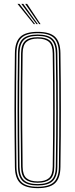

<svg xmlns="http://www.w3.org/2000/svg" viewBox="-20 -970 390 995"><path d="M175.2 5Q112.8 5 85.4 -20.6Q58 -46.2 57.2 -105Q56.2 -191.2 55.6 -263.6Q55 -336 55 -403.2Q55 -470.5 55.6 -541Q56.2 -611.5 57.2 -694Q58 -753.5 85.4 -779.2Q112.8 -805 175.2 -805Q238 -805 265.2 -779.2Q292.5 -753.5 293.2 -694Q294.5 -611.5 295 -541Q295.5 -470.5 295.5 -403.2Q295.5 -336 295 -263.6Q294.5 -191.2 293.2 -105Q292.5 -46.2 265.2 -20.6Q238 5 175.2 5ZM175.2 -2Q233.5 -2 259 -26Q284.5 -50 285.2 -105Q286.5 -191.2 287 -263.6Q287.5 -336 287.5 -403.2Q287.5 -470.5 287 -541Q286.5 -611.5 285.2 -694Q284.5 -749.8 259 -773.9Q233.5 -798 175.2 -798Q117 -798 91.5 -773.9Q66 -749.8 65.2 -694Q64.2 -611.5 63.6 -541Q63 -470.5 63 -403.2Q63 -336 63.6 -263.6Q64.2 -191.2 65.2 -105Q66 -50 91.6 -26Q117.2 -2 175.2 -2ZM175.2 -9Q121.5 -9 97.8 -31.4Q74 -53.8 73.2 -105Q72.2 -191.2 71.6 -263.6Q71 -336 71 -403.2Q71 -470.5 71.6 -541Q72.2 -611.5 73.2 -694Q74 -746 97.8 -768.5Q121.5 -791 175.2 -791Q229 -791 252.8 -768.5Q276.5 -746 277.2 -694Q278.5 -611.5 279 -541Q279.5 -470.5 279.5 -403.2Q279.5 -336 279 -263.6Q278.5 -191.2 277.2 -105Q276.5 -53.8 252.8 -31.4Q229 -9 175.2 -9ZM175.2 -16Q223.8 -16 246.2 -36.4Q268.8 -56.8 269.2 -105Q270.5 -191.2 271 -263.6Q271.5 -336 271.5 -403.2Q271.5 -470.5 271 -541Q270.5 -611.5 269.2 -694Q268.5 -742.2 246.6 -763.1Q224.8 -784 175.2 -784Q125.8 -784 103.9 -763.1Q82 -742.2 81.2 -694Q80.2 -611.5 79.6 -541Q79 -470.5 79 -403.2Q79 -336 79.6 -263.6Q80.2 -191.2 81.2 -105Q81.8 -56.8 104.2 -36.4Q126.8 -16 175.2 -16ZM175.2 -23Q133 -23 111.4 -40.8Q89.8 -58.5 89.2 -105Q87.8 -220 87.2 -316.8Q86.8 -413.5 87.4 -504.6Q88 -595.8 89.2 -694Q89.8 -739.5 110.6 -758.2Q131.5 -777 175.2 -777Q219.2 -777 240 -758.2Q260.8 -739.5 261.2 -694Q262.2 -625.5 262.8 -556.6Q263.2 -487.8 263.4 -416.1Q263.5 -344.5 263 -267.4Q262.5 -190.2 261.2 -105Q260.8 -58.5 239.1 -40.8Q217.5 -23 175.2 -23ZM175.2 -30Q214 -30 233.4 -46.6Q252.8 -63.2 253.2 -106Q254.2 -183.5 254.9 -254.2Q255.5 -325 255.5 -394.6Q255.5 -464.2 255 -537.5Q254.5 -610.8 253.2 -693Q252.8 -736.2 233.4 -753.1Q214 -770 175.2 -770Q136.8 -770 117.2 -753.1Q97.8 -736.2 97.2 -693Q96 -603 95.4 -511.1Q94.8 -419.2 95.2 -319.6Q95.8 -220 97.2 -106Q97.8 -63.2 117.2 -46.6Q136.8 -30 175.2 -30ZM155 -845 70.5 -950H80.5L162 -845ZM169 -845 90.5 -950H100.5L176 -845ZM183 -845 110.5 -950H120.5L190 -845Z"/></svg>

Font: Big Shoulders Inline Text Thin Thin
Style: Regular
Weight: 250
Version: Version 2.002